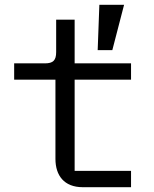

<svg xmlns="http://www.w3.org/2000/svg" viewBox="-20 -780 640 800"><path d="M526 0V-68H291V-448H526V-516H291V-698H214V-563C214 -528 201 -516 167 -516H39V-448H211V-118C211 -49 247 0 325 0ZM497 -760H394L387 -571H448Z"/></svg>

Font: IBM Plex Mono
Style: Regular
Weight: 400
Monospace: yes
Designer: Mike Abbink, Paul van der Laan, Pieter van Rosmalen
Foundry: Bold Monday
Version: Version 2.004